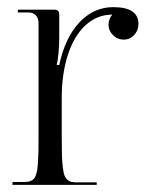

<svg xmlns="http://www.w3.org/2000/svg" viewBox="-20 -518 411 538"><path d="M15 0V-8H44Q52 -8 57.4 -8.6Q62.8 -9.2 67.8 -11.9Q72.8 -14.5 75.6 -17.8Q78.5 -21 81 -28.5Q83.5 -36 84.6 -44.2Q85.8 -52.5 86.6 -66.9Q87.5 -81.2 87.8 -96.5Q88 -111.8 88 -135V-453Q88 -466.5 80.6 -474.8Q73.2 -483 61 -483H30V-491H131Q139.2 -491 142.6 -487.6Q146 -484.2 146 -476V-414Q146 -392.5 144 -369.6Q142 -346.8 139 -338V-336H146Q162.5 -412.8 202.6 -455.4Q242.8 -498 297 -498Q368 -498 368 -451Q368 -432.8 356 -419.9Q344 -407 327 -407Q309.2 -407 296.6 -419.6Q284 -432.2 284 -450Q284 -456.2 286.9 -464Q289.8 -471.8 294 -476V-477Q252.5 -477 220.4 -447.9Q188.2 -418.8 170.6 -365.5Q153 -312.2 153 -243V-134Q153 -103.2 153.5 -84.5Q154 -65.8 155.9 -50.1Q157.8 -34.5 160.4 -27.1Q163 -19.8 168.6 -14.6Q174.2 -9.5 180.8 -8.2Q187.2 -7 198 -7H251V0Z"/></svg>

Font: FogtwoNo5
Style: Regular
Weight: 400
Designer: gluk (gluksza@wp.pl)
Foundry: gluk (gluksza@wp.pl)
Version: Version 0.87